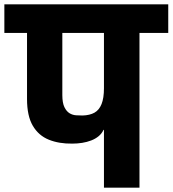

<svg xmlns="http://www.w3.org/2000/svg" viewBox="-56 -861 792 881"><path d="M421 0V-265Q420 -265 419.5 -265Q419 -265 419 -265Q411 -248 396.5 -236Q382 -224 362.5 -216.5Q343 -209 321 -205.5Q299 -202 276 -202Q215 -201 168 -220Q121 -239 94.5 -284Q68 -329 68 -407V-710H-36V-841H716V-710H584V0ZM230 -425Q230 -389 239.5 -369.5Q249 -350 263 -341.5Q277 -333 293.5 -332Q310 -331 323 -331Q356 -332 377.5 -344Q399 -356 410 -383.5Q421 -411 421 -456V-710H230Z"/></svg>

Font: Matangi Black
Style: Regular
Weight: 900
Designer: Prashant Pant
Foundry: The Graphic Ant
Version: Version 3.002